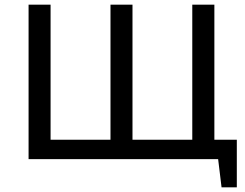

<svg xmlns="http://www.w3.org/2000/svg" viewBox="-20 -682 1049 823"><path d="M102.5 0V-662.1H196.8V-83H453.6V-662.1H547.9V-83H804.2V-662.1H898.9V-83H995.1V121.1H929.7L915 0Z"/></svg>

Font: PT Astra Sans
Style: Regular
Weight: 400
Designer: A.Korolkova, I. Chaeva
Foundry: ParaType Ltd
Version: Version 1.001; ttfautohint (v1.6)